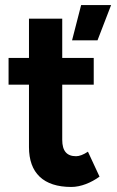

<svg xmlns="http://www.w3.org/2000/svg" viewBox="-20 -730 463 762"><path d="M263 12C301 12 342 -5 375 -29L329 -128C311 -116 295 -110 282 -110C245 -110 227 -131 227 -175V-394H352V-500H227V-656H95V-500H14V-394H95V-146C95 -44 152 12 263 12ZM266 -570H367L421 -710H302Z"/></svg>

Font: HB Figtree Prototype
Style: Bold
Weight: 700
Designer: Alfredo Marco Pradil
Foundry: Hanken Design Co.®
Version: Version 1.002;Glyphs 3.2 (3228)